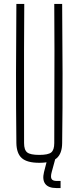

<svg xmlns="http://www.w3.org/2000/svg" viewBox="-20 -820 398 973"><path d="M179 5Q117.5 5 90.8 -18.5Q64 -42 63 -95Q61 -274.5 61.2 -447.8Q61.5 -621 63 -800H103Q102 -680.5 101.8 -564Q101.5 -447.5 101.8 -331Q102 -214.5 102 -95Q102 -60 118 -47.5Q134 -35 179 -35Q224 -35 239.5 -47.5Q255 -60 255 -95Q255 -214.5 255.5 -331Q256 -447.5 256 -564Q256 -680.5 255 -800H295Q296.5 -621 297 -447.8Q297.5 -274.5 295 -95Q294.5 -42 267.5 -18.5Q240.5 5 179 5ZM287 133H266Q225.5 133 209.5 112Q193.5 91 203 52L220 -14H260L242 52Q235.5 76 241.2 86.5Q247 97 267 97H287Z"/></svg>

Font: Big Shoulders Text SC Thin
Style: Regular
Weight: 100
Designer: Patric King
Foundry: XO Type Co
Version: Version 2.002